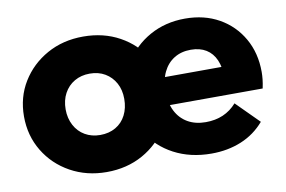

<svg xmlns="http://www.w3.org/2000/svg" viewBox="-60 -597 1055 709"><g transform="rotate(-10 467.5 -243.0)"><path d="M288 11Q213 11 152.5 -22.5Q92 -56 57 -114Q22 -172 22 -244Q22 -316 57 -373Q92 -430 152 -463.5Q212 -497 288 -497Q364 -497 424 -464Q484 -431 519 -373.5Q554 -316 554 -244Q554 -172 519 -114Q484 -56 424 -22.5Q364 11 288 11ZM288 -128Q321 -128 346 -142.5Q371 -157 384.5 -183.5Q398 -210 398 -244Q398 -278 384 -303.5Q370 -329 345.5 -343.5Q321 -358 288 -358Q256 -358 231 -343.5Q206 -329 192 -303Q178 -277 178 -243Q178 -210 192 -183.5Q206 -157 231 -142.5Q256 -128 288 -128ZM681 11Q602 11 540.5 -21.5Q479 -54 444 -112Q409 -170 409 -243Q409 -316 443.5 -373.5Q478 -431 537 -464Q596 -497 670 -497Q742 -497 797 -466Q852 -435 883.5 -380Q915 -325 915 -254Q915 -241 913.5 -226.5Q912 -212 908 -193L489 -192V-297L843 -298L777 -254Q776 -296 764 -323.5Q752 -351 728.5 -365.5Q705 -380 671 -380Q635 -380 608.5 -363.5Q582 -347 567.5 -317Q553 -287 553 -244Q553 -201 568.5 -170.5Q584 -140 612.5 -123.5Q641 -107 680 -107Q716 -107 745 -119.5Q774 -132 796 -157L880 -73Q844 -31 793 -10Q742 11 681 11Z"/></g></svg>

Font: Outfit-Bold
Style: Bold
Weight: 700
Designer: Rodrigo Fuenzalida
Foundry: fragTYPE
Version: Version 1.000